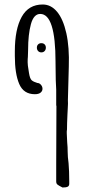

<svg xmlns="http://www.w3.org/2000/svg" viewBox="-20 -688 382 854"><path d="M230 119V46L231 -218H230V-289L228 -332L227 -408V-412Q227 -626 159 -626Q130 -626 117.5 -580.5Q105 -535 105 -466L104 -435Q103 -427 103 -411L104 -396Q105 -388 109 -363Q113 -338 121 -331Q129 -324 146 -319Q155 -319 162 -311Q169 -303 169 -293Q169 -283 160.5 -276Q152 -269 135 -269Q85 -269 65.5 -314.5Q46 -360 46 -439V-460Q46 -558 76.5 -613Q107 -668 170 -668Q207 -668 234 -635.5Q261 -603 275 -540.5Q289 -478 286 -391L282 -243Q283 -228 281.5 -208Q280 -188 280 -179Q278 -137 278 -112Q278 -107 277 -104V-95L279 -53Q281 -35 281 -12Q281 9 285 38Q288 73 288 118Q288 120 288 129.5Q288 139 281 142.5Q274 146 258 146Q240 137 235 132.5Q230 128 230 119ZM144 -476Q144 -485 149.5 -490.5Q155 -496 164 -496Q173 -496 178.5 -490.5Q184 -485 184 -476Q184 -467 178.5 -461Q173 -455 164 -455Q155 -455 149.5 -461Q144 -467 144 -476Z"/></svg>

Font: Amatic SC
Style: Bold
Weight: 700
Designer: Multiple Designers
Foundry: Vernon Adams
Version: Version 2.505